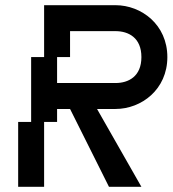

<svg xmlns="http://www.w3.org/2000/svg" viewBox="-20 -720 665 740"><path d="M150 -500H100V-250H50V0H150V-250H200V-300H250L400 0H525L354 -300H425C525 -300 625 -375 625 -500C625 -625 525 -700 425 -700H150ZM200 -400V-500H250V-600H425C475 -600 525 -575 525 -500C525 -425 475 -400 425 -400Z"/></svg>

Font: LS-VG5000 Shifted
Style: Regular
Weight: 400
Designer: Justin Bihan, 2021
Foundry: Justin Bihan, 2021
Version: Version 1.000;Glyphs 3.1.2 (3151)